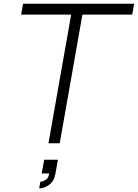

<svg xmlns="http://www.w3.org/2000/svg" viewBox="-20 -770 741 1032"><path d="M701 -750 690.5 -691.5H423L301 0H240.5L362.5 -691.5H93.5L104 -750ZM217.5 88.5H291.5L278 162.5Q272 202 246 222Q219.5 242.5 190.5 242.5L197 206.5Q210 206.5 226 196Q242 185.5 244 162.5H204Z"/></svg>

Font: Russisch Sans Light
Style: Italic
Weight: 300
Italic angle: -10°
Designer: Michael Sharanda (font) & Cristiano Sobral (main changes)
Foundry: Michael Sharanda
Version: Version 2.00;September 8, 2020;FontCreator 13.0.0.2681 64-bi